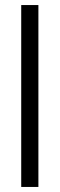

<svg xmlns="http://www.w3.org/2000/svg" viewBox="-20 -740 236 760"><path d="M64 0V-720H132V0Z"/></svg>

Font: Instrument Sans Condensed
Style: Regular
Weight: 400
Width: 3
Designer: Rodrigo Fuenzalida
Foundry: fragTYPE
Version: Version 1.000;gftools[0.9.28]